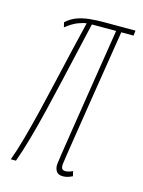

<svg xmlns="http://www.w3.org/2000/svg" viewBox="-89 -585 483 650"><g transform="rotate(15 152.5 -260.0)"><path d="M195 10Q179 10 172.5 1Q166 -8 166 -21Q166 -22 166.5 -28Q167 -34 170.5 -57Q174 -80 182 -131.5Q190 -183 204.5 -275Q219 -367 242 -512H157Q148 -473 136 -420.5Q124 -368 110.5 -309Q97 -250 83 -192Q69 -134 55 -84.5Q41 -35 28 0H10Q22 -32 35.5 -80.5Q49 -129 63 -187Q77 -245 90.5 -304Q104 -363 116.5 -417Q129 -471 139 -511Q127 -510 109 -503Q91 -496 68 -478L64 -495Q82 -511 101.5 -518Q121 -525 144 -527.5Q167 -530 195 -530H305L303 -512H260Q237 -368 222.5 -276.5Q208 -185 200 -133.5Q192 -82 188.5 -59.5Q185 -37 184.5 -31.5Q184 -26 184 -25Q184 -17 187.5 -13Q191 -9 198 -9Q210 -9 224 -16L228 1Q218 6 210 8Q202 10 195 10Z"/></g></svg>

Font: Georama ExtraCondensed Thin
Style: Italic
Weight: 100
Width: 2
Italic angle: -9°
Designer: Jean-Baptiste Levee
Foundry: Production Type
Version: Version 1.001